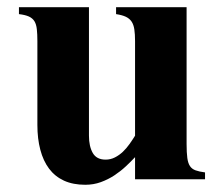

<svg xmlns="http://www.w3.org/2000/svg" viewBox="-20 -494 618 529"><path d="M544.9 0V-19Q528.8 -21 518.8 -24.7Q508.8 -28.3 503.4 -36.4Q498 -44.4 496.1 -58.8Q494.1 -73.2 494.1 -97.2V-474.1H299.8V-455.1Q316.4 -452.6 326.7 -447.8Q336.9 -442.9 342.5 -434.6Q348.1 -426.3 350.1 -413.1Q352.1 -399.9 352.1 -380.9V-120.1Q345.2 -108.9 336.9 -97.2Q328.6 -85.4 318.6 -75.9Q308.6 -66.4 296.6 -60.3Q284.7 -54.2 271 -54.2Q246.1 -54.2 235.6 -72.5Q225.1 -90.8 225.1 -120.1V-474.1H32.2V-455.1Q49.3 -453.1 59.6 -448.5Q69.8 -443.8 75 -435.3Q80.1 -426.8 81.5 -413.3Q83 -399.9 83 -380.9V-149.9Q83 -111.8 91.1 -81.3Q99.1 -50.8 115.2 -29.3Q131.3 -7.8 156.2 3.7Q181.2 15.1 214.8 15.1Q237.8 15.1 257.8 7.8Q277.8 0.5 294.9 -10.7Q312 -22 326.4 -35.4Q340.8 -48.8 352.1 -61V0Z"/></svg>

Font: Galatia SIL
Style: Bold
Weight: 700
Designer: Development by SIL's NRSI team
Version: Version 2.1